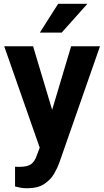

<svg xmlns="http://www.w3.org/2000/svg" viewBox="-20 -770 543 1003"><path d="M152.8 -528.3 252.4 -196.3 351.6 -528.3H502.4L290 79.6Q280.8 106 262.9 137.2Q245.1 168.5 211.4 190.9Q177.7 213.4 121.6 213.4Q101.6 213.4 88.9 210.9Q76.2 208.5 58.6 204.1V101.1Q64 101.1 70.1 101.3Q76.2 101.6 81.1 101.6Q123 101.6 142.3 87.6Q161.6 73.7 171.9 42.5L187.5 1.5L2 -528.3ZM188 -599.6 283.7 -750H436.5L302.2 -599.6Z"/></svg>

Font: Vazirmatn RD UI
Style: Bold
Weight: 700
Designer: Saber Rastikerdar
Foundry: Saber Rastikerdar
Version: Version 33.003